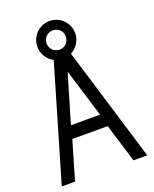

<svg xmlns="http://www.w3.org/2000/svg" viewBox="-160 -970 848 1059"><g transform="rotate(-20 263.5 -440.5)"><path d="M517 0 313 -671C349 -689 374 -727 374 -770C374 -831 324 -881 263 -881C202 -881 152 -831 152 -770C152 -727 176 -689 212 -671L15 0H93L159 -226H367L436 0ZM349 -300H178L262 -584ZM263 -713C231 -713 206 -738 206 -770C206 -802 231 -826 263 -826C295 -826 319 -802 319 -770C319 -738 295 -713 263 -713Z"/></g></svg>

Font: Advent Pro
Style: Medium
Weight: 500
Designer: Andreas Kalpakidis
Foundry: Andreas Kalpakidis
Version: Version 2.002 2008